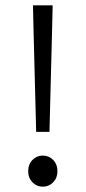

<svg xmlns="http://www.w3.org/2000/svg" viewBox="-20 -690 322 722"><path d="M116 -194 106 -582 104 -670H178L176 -582L166 -194ZM86 -46Q86 -72 102 -88.5Q118 -105 141 -105Q164 -105 180 -88.5Q196 -72 196 -46Q196 -21 180 -4.5Q164 12 141 12Q118 12 102 -4.5Q86 -21 86 -46Z"/></svg>

Font: Assistant
Style: Regular
Weight: 400
Designer: Hebrew By Ben Nathan, Latin by Paul Hunt
Version: Version 2.001;PS 002.001;hotconv 1.0.88;makeotf.lib2.5.64775